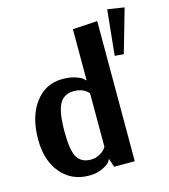

<svg xmlns="http://www.w3.org/2000/svg" viewBox="-119 -894 878 998"><g transform="rotate(-15 320.5 -394.5)"><path d="M551 -800 641 -786 574 -552 526 -556ZM268 -67Q293 -67 314 -78.5Q335 -90 344 -102L352 -113V-401Q324 -434 273 -434Q219 -434 195.5 -391Q172 -348 172 -243Q172 -141 194.5 -104Q217 -67 268 -67ZM485 -754V0H374L359 -45H358Q355 -39 348.5 -29.5Q342 -20 311.5 -4.5Q281 11 238 11Q144 11 86.5 -57Q29 -125 29 -239Q29 -361 84.5 -435.5Q140 -510 232 -510Q271 -510 300 -500.5Q329 -491 339 -482L349 -472H352V-746Z"/></g></svg>

Font: ArsenalBold
Style: Bold
Weight: 700
Designer: Andrij Shevchenko
Foundry: Stairsfor.com
Version: Version 1.000